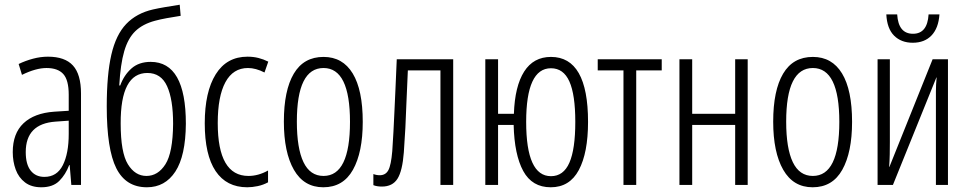

<svg xmlns="http://www.w3.org/2000/svg" viewBox="-20 -783 4102 813"><path d="M155 10Q113 10 86 -10.5Q59 -31 46.5 -65Q34 -99 34 -139Q34 -218 79.5 -261Q125 -304 209 -310L271 -314V-382Q271 -444 248 -469.5Q225 -495 177 -495Q132 -495 73 -466L59 -512Q88 -526 120 -534.5Q152 -543 183 -543Q255 -543 289 -505.5Q323 -468 323 -387V0H282L275 -84H273Q258 -44 231 -17Q204 10 155 10ZM168 -34Q221 -34 246 -83.5Q271 -133 271 -216V-272L215 -268Q89 -259 89 -139Q89 -87 110 -60.5Q131 -34 168 -34Z M602 10Q513 10 472.5 -70.5Q432 -151 432 -332Q432 -467 451.5 -551.5Q471 -636 514.5 -681.5Q558 -727 628 -743Q650 -748 679.5 -753Q709 -758 741 -763L745 -716Q713 -711 685.5 -706Q658 -701 636 -695Q584 -681 553 -651Q522 -621 506 -566Q490 -511 485 -421H489Q505 -465 536.5 -493Q568 -521 618 -521Q767 -521 767 -259Q766 -123 722.5 -56.5Q679 10 602 10ZM600 -38Q649 -38 680.5 -87.5Q712 -137 713 -259Q713 -362 687.5 -418Q662 -474 604 -474Q490 -474 491 -260Q491 -137 521.5 -87.5Q552 -38 600 -38Z M1027 10Q939 10 893 -58.5Q847 -127 847 -261Q847 -394 893.5 -468.5Q940 -543 1028 -543Q1053 -543 1074.5 -537.5Q1096 -532 1116 -522L1100 -476Q1063 -495 1030 -495Q967 -495 934.5 -435Q902 -375 902 -262Q902 -38 1032 -38Q1074 -38 1115 -61V-11Q1095 0 1071.5 5Q1048 10 1027 10Z M1349 10Q1267 10 1224.5 -64Q1182 -138 1182 -268Q1182 -400 1224 -471Q1266 -542 1350 -542Q1431 -542 1473.5 -472Q1516 -402 1516 -267Q1516 -138 1474.5 -64Q1433 10 1349 10ZM1350 -38Q1462 -38 1462 -267Q1462 -495 1350 -495Q1237 -495 1237 -268Q1237 -155 1265 -96.5Q1293 -38 1350 -38Z M1597 7Q1576 7 1561 1V-46Q1574 -41 1588 -41Q1613 -41 1624.5 -62.5Q1636 -84 1641 -143Q1644 -186 1646 -225Q1648 -264 1650 -307.5Q1652 -351 1654.5 -405Q1657 -459 1660 -532H1899V0H1845V-485H1707Q1703 -405 1701 -348Q1699 -291 1696.5 -242Q1694 -193 1690 -138Q1684 -59 1663 -26Q1642 7 1597 7Z M2312 10Q2233 10 2195.5 -59Q2158 -128 2155 -254H2089V0H2035V-532H2089V-301H2156Q2160 -418 2199.5 -480Q2239 -542 2313 -542Q2470 -542 2470 -267Q2470 -136 2431 -63Q2392 10 2312 10ZM2313 -37Q2366 -37 2391 -94Q2416 -151 2416 -267Q2416 -382 2391 -438Q2366 -494 2313 -494Q2208 -494 2208 -267Q2208 -37 2313 -37Z M2620 0V-485H2511V-532H2782V-485H2674V0Z M2857 0V-532H2911V-301H3093V-532H3146V0H3093V-254H2911V0Z M3421 10Q3339 10 3296.5 -64Q3254 -138 3254 -268Q3254 -400 3296 -471Q3338 -542 3422 -542Q3503 -542 3545.5 -472Q3588 -402 3588 -267Q3588 -138 3546.5 -64Q3505 10 3421 10ZM3422 -38Q3534 -38 3534 -267Q3534 -495 3422 -495Q3309 -495 3309 -268Q3309 -155 3337 -96.5Q3365 -38 3422 -38Z M3696 0V-532H3748V-181Q3748 -155 3747.5 -129Q3747 -103 3745 -76H3746L3929 -532H3994V0H3943V-340Q3943 -368 3943 -396.5Q3943 -425 3946 -455H3945L3761 0ZM3845 -602Q3796 -602 3766 -632Q3736 -662 3733 -722H3779Q3784 -640 3846 -640Q3907 -640 3912 -722H3958Q3954 -664 3924.5 -633Q3895 -602 3845 -602Z"/></svg>

Font: Noto Sans ExtraCondensed Light
Style: Regular
Weight: 300
Width: 2
Designer: Monotype Design Team
Foundry: Monotype Imaging Inc.
Version: Version 2.013; ttfautohint (v1.8.4.7-5d5b)